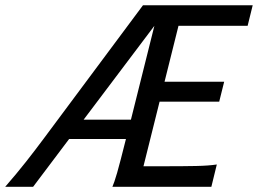

<svg xmlns="http://www.w3.org/2000/svg" viewBox="-20 -719 993 739"><path d="M574.2 -619.6 301.8 -258.3H483.9ZM594.2 -327.6 532.2 -79.1H612.3Q685.1 -79.1 734.4 -80.1Q783.7 -81.1 814.5 -85.9L793.5 0H412.6Q416 -8.3 420.4 -20.5Q424.8 -32.7 430.7 -53.5Q436.5 -74.2 444.8 -105.7Q453.1 -137.2 464.8 -184.1H246.1L107.4 0H0Q22.9 -26.4 42.5 -50Q62 -73.7 80.1 -96.4Q98.1 -119.1 115.7 -142.3Q133.3 -165.5 152.3 -190.9L530.3 -698.7H952.6L933.1 -619.6H667L613.3 -404.3H842.8L823.7 -327.6Z"/></svg>

Font: Andika New Basic
Style: Italic
Weight: 400
Italic angle: -14°
Designer: Victor Gaultney, Annie Olsen, Julie Remington, Don Collingsworth, Eric Hays
Foundry: SIL International
Version: Version 5.500